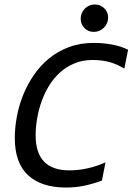

<svg xmlns="http://www.w3.org/2000/svg" viewBox="-20 -840 599 868"><path d="M440.9 -23.9Q399.4 -8.3 360.1 -0.2Q320.8 7.8 277.8 7.8Q167 7.8 106.9 -47.9Q46.9 -103.5 46.9 -215.8Q46.9 -262.7 56.2 -312.7Q65.4 -362.8 84.7 -410.6Q104 -458.5 133.3 -501.2Q162.6 -543.9 202.1 -576.2Q241.7 -608.4 292 -627.2Q342.3 -646 403.8 -646Q448.2 -646 487.5 -638.4Q526.9 -630.9 559.1 -615.2L542 -529.8Q511.2 -548.8 477.1 -558.8Q442.9 -568.8 398.9 -568.8Q353 -568.8 315.9 -553.2Q278.8 -537.6 250.2 -511.5Q221.7 -485.4 200.9 -450.9Q180.2 -416.5 167 -378.7Q153.8 -340.8 147.5 -302Q141.1 -263.2 141.1 -228Q141.1 -69.8 293.9 -69.8Q335 -69.8 377.2 -79.3Q419.4 -88.9 457 -106ZM344.7 -754.9Q344.7 -768.6 349.9 -780.5Q355 -792.5 363.8 -801.3Q372.6 -810.1 384 -814.9Q395.5 -819.8 408.7 -819.8Q421.9 -819.8 432.9 -814.9Q443.8 -810.1 451.9 -802Q460 -793.9 464.4 -783.4Q468.8 -772.9 468.8 -761.2Q468.8 -747.1 463.6 -735.1Q458.5 -723.1 449.5 -714.4Q440.4 -705.6 428.7 -700.7Q417 -695.8 403.8 -695.8Q390.6 -695.8 379.6 -700.7Q368.7 -705.6 361.1 -713.9Q353.5 -722.2 349.1 -732.7Q344.7 -743.2 344.7 -754.9ZM29.8 -638.2Z"/></svg>

Font: Code New Roman
Style: Italic
Weight: 400
Italic angle: -11°
Monospace: yes
Designer: Sam Radian
Foundry: Code New Roman
Version: Version 1.508 October 19, 2014